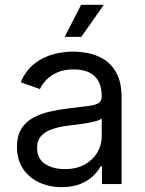

<svg xmlns="http://www.w3.org/2000/svg" viewBox="-20 -768 604 801"><path d="M237.3 12.7Q185.5 12.7 143.1 -7.1Q100.6 -26.9 75.7 -64.5Q50.8 -102.1 50.8 -155.3Q50.8 -202.1 69.3 -231.2Q87.9 -260.3 118.9 -277.1Q149.9 -293.9 187.3 -302.2Q224.6 -310.5 262.7 -315.4Q312.5 -321.8 343.8 -325.2Q375 -328.6 389.6 -336.9Q404.3 -345.2 404.3 -365.2V-368.2Q404.3 -403.3 391.4 -428Q378.4 -452.6 352.5 -465.6Q326.7 -478.5 288.1 -478.5Q248 -478.5 220 -466.3Q191.9 -454.1 173.8 -435.3Q155.8 -416.5 146.5 -396.5L66.4 -424.8Q87.9 -474.6 123.8 -502.4Q159.7 -530.3 201.9 -541.5Q244.1 -552.7 285.2 -552.7Q311.5 -552.7 345.7 -546.6Q379.9 -540.5 412.4 -521.2Q444.8 -502 466.1 -463.1Q487.3 -424.3 487.3 -359.4V0H405.3V-74.2H399.4Q391.1 -56.6 371.1 -36.4Q351.1 -16.1 318.1 -1.7Q285.2 12.7 237.3 12.7ZM250 -62.5Q299.8 -62.5 334.2 -82Q368.7 -101.6 386.5 -132.6Q404.3 -163.6 404.3 -197.3V-274.4Q398.9 -268.1 380.9 -262.9Q362.8 -257.8 339.4 -253.9Q315.9 -250 293.9 -247.3Q272 -244.6 258.8 -243.2Q226.1 -238.8 197.8 -229.2Q169.4 -219.7 152.1 -201.2Q134.8 -182.6 134.8 -150.4Q134.8 -106.9 167.2 -84.7Q199.7 -62.5 250 -62.5ZM250 -614.3 318.4 -748H413.1L319.3 -614.3Z"/></svg>

Font: Inter V
Style: Weight 400 Optical size 14.0
Weight: 400
Designer: Rasmus Andersson
Foundry: rsms
Version: Version 4.000;git-4fc901f